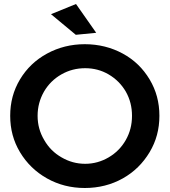

<svg xmlns="http://www.w3.org/2000/svg" viewBox="-20 -930 849 960"><path d="M594 -662C537 -693 473 -709 404 -709C335 -709 272 -693 215 -662C158 -631 113 -588 80 -533C47 -478 31 -418 31 -351C31 -284 47 -224 80 -169C113 -114 158 -70 215 -38C272 -6 335 10 404 10C473 10 537 -6 594 -38C651 -70 695 -114 728 -169C761 -224 777 -284 777 -351C777 -418 761 -478 728 -533C695 -588 651 -631 594 -662ZM287 -558C324 -579 363 -589 406 -589C448 -589 487 -579 523 -558C559 -537 588 -508 609 -472C630 -435 640 -395 640 -351C640 -307 630 -267 609 -230C588 -193 559 -164 523 -143C487 -122 448 -111 406 -111C363 -111 324 -122 288 -143C251 -164 222 -193 201 -230C179 -267 168 -307 168 -351C168 -395 179 -435 200 -472C221 -508 250 -537 287 -558ZM360 -910 235 -859 359 -756 461 -766Z"/></svg>

Font: Argentum Sans Medium
Style: Regular
Weight: 500
Designer: Julieta Ulanovsky
Foundry: Julieta Ulanovsky
Version: Version 5.001;January 29, 2019;FontCreator 11.5.0.2425 64-bi